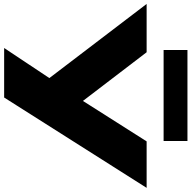

<svg xmlns="http://www.w3.org/2000/svg" viewBox="-47 -928 947 950"><g transform="rotate(90 427.0 -453.5)"><path d="M190 0 353 -245 363 -192 -28 -705H211L477 -357H431L652 -705H882L435 0ZM200 -789V-907H650V-789Z"/></g></svg>

Font: Nunito Sans 10pt Expanded Black
Style: Regular
Weight: 900
Width: 7
Designer: Vernon Adams
Foundry: Vernon Adams
Version: Version 3.101;gftools[0.9.27]